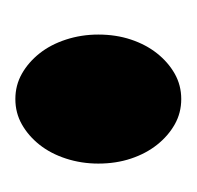

<svg xmlns="http://www.w3.org/2000/svg" viewBox="-23 -535 256 250"><g transform="rotate(-90 105.0 -410.0)"><path d="M101 -518Q119 -518 134 -509.5Q149 -501 160.5 -486.5Q172 -472 178.5 -452Q185 -432 185 -410Q185 -387 178.5 -367.5Q172 -348 160.5 -333.5Q149 -319 134 -310.5Q119 -302 101 -302Q83 -302 68 -310.5Q53 -319 41.5 -333.5Q30 -348 23.5 -367.5Q17 -387 17 -410Q17 -432 23.5 -452Q30 -472 41.5 -486.5Q53 -501 68 -509.5Q83 -518 101 -518Z"/></g></svg>

Font: CatShop
Style: Regular
Weight: 400
Designer: Peter Wiegel
Foundry: Peter Wiegel
Version: Version 1.000 2009 initial release